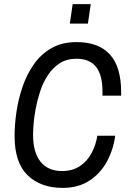

<svg xmlns="http://www.w3.org/2000/svg" viewBox="-20 -903 632 935"><path d="M285 12Q178 12 114.5 -49.5Q51 -111 51 -241Q51 -295 60 -357Q69 -419 89.5 -479.5Q110 -540 144.5 -589.5Q179 -639 230.5 -668.5Q282 -698 353 -698Q460 -698 515 -638Q570 -578 570 -453V-437H479V-459Q479 -537 448 -577Q417 -617 352 -617Q305 -617 271 -595Q237 -573 213.5 -537.5Q190 -502 176 -459.5Q162 -417 154 -375Q146 -333 143.5 -299Q141 -265 141 -246Q141 -161 177.5 -115.5Q214 -70 282 -70Q333 -70 369 -94Q405 -118 426 -157.5Q447 -197 454 -242H541Q532 -174 500.5 -116Q469 -58 415 -23Q361 12 285 12ZM320 -788 334 -883H422L408 -788Z"/></svg>

Font: Archivo Narrow
Style: Italic
Weight: 400
Italic angle: -8°
Designer: Hector Gatti
Foundry: Omnibus-Type
Version: Version 3.002